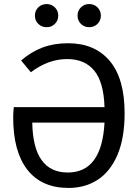

<svg xmlns="http://www.w3.org/2000/svg" viewBox="-20 -914 689 946"><path d="M594 -356Q594 -233 558.5 -150.5Q523 -68 461 -28Q399 12 318 12Q185 12 115 -77.5Q45 -167 45 -335Q45 -359 48 -386H495Q491 -510 444 -566.5Q397 -623 311 -623Q218 -623 132 -558L84 -616Q134 -659 190 -680Q246 -701 315 -701Q447 -701 520.5 -614Q594 -527 594 -356ZM495 -310H139Q143 -64 314 -64Q482 -64 495 -310ZM267 -837Q267 -813 250.5 -796.5Q234 -780 210 -780Q185 -780 168.5 -796.5Q152 -813 152 -837Q152 -861 168.5 -877.5Q185 -894 210 -894Q234 -894 250.5 -877.5Q267 -861 267 -837ZM477 -837Q477 -813 460.5 -796.5Q444 -780 419 -780Q395 -780 378.5 -796.5Q362 -813 362 -837Q362 -861 378.5 -877.5Q395 -894 419 -894Q444 -894 460.5 -877.5Q477 -861 477 -837Z"/></svg>

Font: FiraGO
Style: Regular
Weight: 400
Designer: bBox Type
Foundry: bBox Type GmbH
Version: Version 1.001;April 20, 2020;FontCreator 12.0.0.2555 64-bit